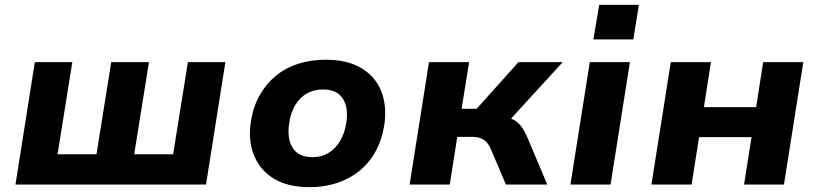

<svg xmlns="http://www.w3.org/2000/svg" viewBox="-20 -763 3387 794"><path d="M44 0 124 -506H279L218 -125H379L440 -506H596L535 -125H696L757 -506H912L832 0Z M1260 11Q1171 11 1113 -24Q1055 -59 1030 -121.5Q1005 -184 1018 -264Q1028 -324 1055 -371Q1082 -418 1122 -450.5Q1162 -483 1214 -499.5Q1266 -516 1327 -516Q1416 -516 1474 -481.5Q1532 -447 1556.5 -386Q1581 -325 1569 -244Q1559 -183 1532.5 -135.5Q1506 -88 1465.5 -55.5Q1425 -23 1373 -6Q1321 11 1260 11ZM1272 -113Q1310 -113 1338.5 -130.5Q1367 -148 1386 -179.5Q1405 -211 1412 -254Q1422 -318 1397.5 -355.5Q1373 -393 1316 -393Q1278 -393 1249 -376.5Q1220 -360 1201 -328.5Q1182 -297 1176 -254Q1166 -190 1190.5 -151.5Q1215 -113 1272 -113Z M1674 0 1754 -506H1920L1889 -313H1951L2124 -506H2307L2071 -248L2059 -280Q2087 -277 2104.5 -267.5Q2122 -258 2135 -241Q2148 -224 2160 -197L2243 0H2072L2010 -146Q2002 -164 1992 -175Q1982 -186 1967.5 -191.5Q1953 -197 1931 -197H1871L1840 0Z M2434 -600 2458 -743H2622L2599 -600ZM2339 0 2419 -506H2585L2505 0Z M2674 0 2754 -506H2920L2891 -320H3107L3136 -506H3302L3222 0H3057L3088 -196H2871L2840 0Z"/></svg>

Font: Nunito Sans 6pt ExtraBold
Style: Italic
Weight: 800
Italic angle: -9°
Version: Version 3.101;gftools[0.9.27]